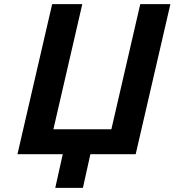

<svg xmlns="http://www.w3.org/2000/svg" viewBox="-20 -742 840 924"><path d="M376 -722 237 -120H516L655 -722H800L633 0H415L379 162H246L282 0H64L231 -722Z"/></svg>

Font: Perun
Style: Bold Italic
Weight: 700
Italic angle: -12°
Foundry: Copyright (c) Stefan Peev, Context Ltd, 2016
Version: Version 1.027